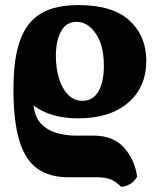

<svg xmlns="http://www.w3.org/2000/svg" viewBox="-20 -487 629 756"><path d="M458 249Q435 227 414.5 219Q394 211 363 211H249Q176 211 128 177.5Q80 144 56.5 68Q33 -8 33 -136Q33 -234 50 -298.5Q67 -363 100.5 -400Q134 -437 181 -452Q228 -467 288 -467Q424 -467 490 -406Q556 -345 556 -248Q556 -143 484 -82Q412 -21 288 -21Q233 -21 188.5 -34Q144 -47 112 -72Q118 -23 144 2.5Q170 28 206 37.5Q242 47 278 47H349Q425 47 467.5 93.5Q510 140 520 208Q502 243 458 249ZM305 -90Q346 -90 367.5 -127Q389 -164 389 -228Q389 -309 357 -355Q325 -401 282 -401Q240 -401 220 -363Q200 -325 200 -267Q200 -219 212 -179Q224 -139 247.5 -114.5Q271 -90 305 -90Z"/></svg>

Font: Vollkorn ExtraBold
Style: Regular
Weight: 800
Designer: Friedrich Althausen
Foundry: Friedrich Althausen
Version: Version 5.000; ttfautohint (v1.8.3)